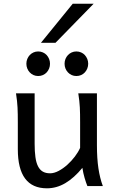

<svg xmlns="http://www.w3.org/2000/svg" viewBox="-20 -999 619 1031"><path d="M449.2 0Q445.8 -8.3 441.9 -19.5Q438 -30.8 434.3 -43.5Q430.7 -56.2 427.5 -70.1Q424.3 -84 422.4 -97.7Q377.9 -43.5 330.8 -15.6Q283.7 12.2 231.9 12.2Q75.7 12.2 75.7 -197.8V-341.8Q75.7 -365.2 75.4 -384.3Q75.2 -403.3 74.2 -421.1Q73.2 -439 71.3 -457.5Q69.3 -476.1 65.9 -498H166V-227.1Q166 -185.5 170.2 -155.5Q174.3 -125.5 184.1 -106.2Q193.8 -86.9 209.7 -77.6Q225.6 -68.4 249 -68.4Q270.5 -68.4 294.9 -81.3Q319.3 -94.2 341.6 -114.3Q363.8 -134.3 382.1 -158.4Q400.4 -182.6 410.2 -205.1V-341.8Q410.2 -365.7 409.9 -385Q409.7 -404.3 408.7 -421.9Q407.7 -439.5 405.8 -457.5Q403.8 -475.6 400.4 -498H500.5V-219.7Q500.5 -148.4 508.5 -95Q516.6 -41.5 532.2 0ZM121.6 -656.7Q121.6 -670.4 126.5 -682.4Q131.3 -694.3 139.9 -703.4Q148.4 -712.4 159.9 -717.5Q171.4 -722.7 185.1 -722.7Q198.7 -722.7 210.4 -717.5Q222.2 -712.4 230.5 -703.4Q238.8 -694.3 243.7 -682.4Q248.5 -670.4 248.5 -656.7Q248.5 -643.1 243.7 -631.1Q238.8 -619.1 230.5 -610.1Q222.2 -601.1 210.4 -595.9Q198.7 -590.8 185.1 -590.8Q171.4 -590.8 159.9 -595.9Q148.4 -601.1 139.9 -610.1Q131.3 -619.1 126.5 -631.1Q121.6 -643.1 121.6 -656.7ZM326.7 -656.7Q326.7 -670.4 331.5 -682.4Q336.4 -694.3 345 -703.4Q353.5 -712.4 365 -717.5Q376.5 -722.7 390.1 -722.7Q403.8 -722.7 415.5 -717.5Q427.2 -712.4 435.5 -703.4Q443.8 -694.3 448.7 -682.4Q453.6 -670.4 453.6 -656.7Q453.6 -643.1 448.7 -631.1Q443.8 -619.1 435.5 -610.1Q427.2 -601.1 415.5 -595.9Q403.8 -590.8 390.1 -590.8Q376.5 -590.8 365 -595.9Q353.5 -601.1 345 -610.1Q336.4 -619.1 331.5 -631.1Q326.7 -643.1 326.7 -656.7ZM482.9 -979 277.8 -769H199.7L370.6 -979Z"/></svg>

Font: Andika Eur
Style: Regular
Weight: 400
Designer: Victor Gaultney, Annie Olsen, Julie Remington, Don Collingsworth, Eric Hays, Becca Hirsbrunner
Foundry: SIL International
Version: Version 5.000